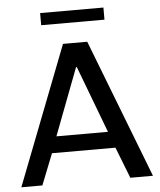

<svg xmlns="http://www.w3.org/2000/svg" viewBox="-57 -896 786 946"><g transform="rotate(-5 335.5 -423.5)"><path d="M10 0 276 -686H396L661 0H549L489 -154H175L114 0ZM204 -235H459L334 -566H330ZM177 -787V-847H490V-787Z"/></g></svg>

Font: Chivo Medium
Style: Regular
Weight: 400
Version: Version 2.002